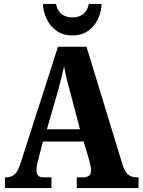

<svg xmlns="http://www.w3.org/2000/svg" viewBox="-20 -950 720 970"><path d="M5 0V-54H13Q36 -54 53 -68Q70 -82 84 -126L273 -714H417L600 -115Q610 -82 627.5 -68Q645 -54 670 -54H680V0H368V-54H401Q417 -54 428.5 -62Q440 -70 440 -89Q440 -101 436.5 -115.5Q433 -130 431 -139L403 -235H197L176 -154Q173 -142 168.5 -123.5Q164 -105 164 -91Q164 -74 172 -64Q180 -54 201 -54H240V0ZM217 -297H384L334 -487Q325 -519 317 -551Q309 -583 304 -615Q297 -583 289 -552Q281 -521 273 -491ZM346 -771Q297 -771 264.5 -795Q232 -819 215 -856Q198 -893 197 -930H263Q270 -894 292 -878Q314 -862 346 -862Q378 -862 399.5 -878Q421 -894 429 -930H493Q493 -893 476 -856Q459 -819 426.5 -795Q394 -771 346 -771Z"/></svg>

Font: Noto Serif Ethiopic Condensed ExtraBold
Style: Regular
Weight: 800
Width: 3
Designer: Monotype Design Team
Foundry: Monotype Imaging Inc.
Version: Version 2.102; ttfautohint (v1.8.4.7-5d5b)